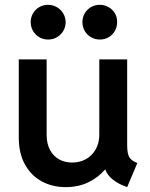

<svg xmlns="http://www.w3.org/2000/svg" viewBox="-20 -766 619 794"><path d="M57.6 -197.3V-520.5H172.9V-208Q172.9 -171.4 187 -145.5Q201.2 -119.6 224.9 -106.7Q248.5 -93.8 278.3 -93.8Q311 -93.8 336.7 -108.6Q362.3 -123.5 376.5 -149.7Q390.6 -175.8 390.6 -208V-520.5H505.9V-163.1Q506.3 -130.9 514.6 -116.2Q522.9 -101.6 547.9 -91.8L505.9 7.8Q469.7 -4.9 446.8 -23.2Q423.8 -41.5 415.5 -64.5H414.1Q384.8 -30.8 344 -11.5Q303.2 7.8 252 7.8Q195.8 7.8 151.9 -16.4Q107.9 -40.5 82.8 -86.7Q57.6 -132.8 57.6 -197.3ZM320.8 -674.8Q320.8 -694.3 330.3 -710.7Q339.8 -727.1 356.2 -736.6Q372.6 -746.1 392.1 -746.1Q412.1 -746.1 429 -736.6Q445.8 -727.1 455.3 -710.7Q464.8 -694.3 464.4 -674.8Q464.4 -654.8 455.1 -638.2Q445.8 -621.6 429.4 -612.1Q413.1 -602.5 393.1 -602.5Q373 -602.5 356.4 -612.1Q339.8 -621.6 330.3 -638.2Q320.8 -654.8 320.8 -674.8ZM106.9 -674.8Q106.9 -694.3 116.5 -710.7Q126 -727.1 142.3 -736.6Q158.7 -746.1 178.2 -746.1Q198.2 -746.1 214.8 -736.6Q231.4 -727.1 241.2 -710.9Q251 -694.8 251.5 -674.8Q251.5 -654.8 241.7 -638.2Q231.9 -621.6 215.6 -612.1Q199.2 -602.5 179.2 -602.5Q159.2 -602.5 142.6 -612.1Q126 -621.6 116.5 -638.2Q106.9 -654.8 106.9 -674.8Z"/></svg>

Font: Reddit Sans Fudge SemiBold
Style: Regular
Weight: 600
Designer: Stephen Hutchings
Foundry: Reddit
Version: Version 1.011